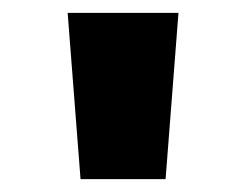

<svg xmlns="http://www.w3.org/2000/svg" viewBox="-20 -749 382 298"><path d="M105 -471 85 -729H257L237 -471Z"/></svg>

Font: Noto Sans Gurmukhi UI SemiCondensed Black
Style: Regular
Weight: 900
Width: 4
Designer: Jelle Bosma - Monotype Design Team
Foundry: Monotype Imaging Inc.
Version: Version 2.004; ttfautohint (v1.8.4.7-5d5b)